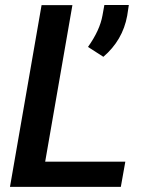

<svg xmlns="http://www.w3.org/2000/svg" viewBox="-20 -731 570 751"><path d="M384.3 -508.8C434.6 -551.8 465.8 -605.5 477.5 -669.4L483.9 -711.4H388.2L380.9 -670.9C374 -631.8 355 -590.8 324.2 -547.4ZM263.2 -710.9H142.6L19 0H452.6L470.2 -98.6H156.7Z"/></svg>

Font: Roboto Medium
Style: Italic
Weight: 500
Italic angle: -12°
Designer: Google
Version: Version 2.137; 2017